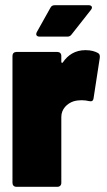

<svg xmlns="http://www.w3.org/2000/svg" viewBox="-20 -720 411 739"><path d="M321 -700H192C184 -700 178 -698 174 -690L122 -597C116 -586 121 -579 133 -579H238C246 -579 251 -581 256 -588L330 -682C338 -692 333 -700 321 -700ZM309 -527C269 -527 241 -508 222 -480C219 -476 216 -478 216 -483V-505C216 -514 210 -520 201 -520H43C34 -520 28 -514 28 -505V-16C28 -7 34 -1 43 -1H201C210 -1 216 -7 216 -16V-270C216 -301 239 -322 263 -330C283 -336 306 -335 322 -331C332 -329 338 -330 340 -341L364 -497C365 -506 364 -512 357 -516C346 -522 331 -527 309 -527Z"/></svg>

Font: Barlow Semi Condensed Black
Style: Regular
Weight: 900
Width: 4
Designer: Jeremy Tribby
Foundry: Tribby Type
Version: Version 1.408;PS 001.408;hotconv 1.0.88;makeotf.lib2.5.64775